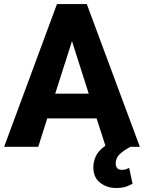

<svg xmlns="http://www.w3.org/2000/svg" viewBox="-20 -731 716 956"><path d="M0.5 0 263.7 -710.9H412.1L676.3 0H629.4Q591.3 20.5 573.7 39.1Q556.2 57.6 556.2 83.5Q556.2 96.7 563 105.7Q569.8 114.7 586.9 114.7Q599.6 114.7 608.2 111.6Q616.7 108.4 623 105L640.1 183.6Q627.9 190.9 608.4 198Q588.9 205.1 559.1 205.1Q511.7 205.1 478.3 178.7Q444.8 152.3 444.8 102.1Q444.8 73.7 457.5 46.1Q470.2 18.6 504.9 -5.4L460.9 -141.6H215.3L170.4 0ZM254.9 -264.6H421.9L338.4 -525.9Z"/></svg>

Font: Vazirmatn RD FD ExtraBold
Style: Regular
Weight: 800
Designer: Saber Rastikerdar
Foundry: Saber Rastikerdar
Version: Version 33.003